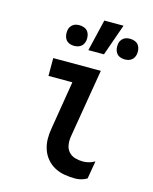

<svg xmlns="http://www.w3.org/2000/svg" viewBox="-115 -832 730 916"><g transform="rotate(15 250.0 -374.0)"><path d="M345 8Q318 8 292 3.5Q266 -1 243.5 -13Q221 -25 204.5 -44.5Q188 -64 179.5 -88.5Q171 -113 170.5 -140Q170 -167 175 -194L214 -432H96V-520H331L274 -179Q271 -159 274 -139Q277 -119 289.5 -105Q302 -91 321 -85.5Q340 -80 360 -80Q375 -80 389.5 -84Q404 -88 418 -96L403 -8Q390 0 375 4Q360 8 345 8ZM426 -602Q414 -602 403 -606.5Q392 -611 385.5 -620Q379 -629 377 -641Q375 -653 377 -665Q378 -674 382.5 -681.5Q387 -689 394 -694.5Q401 -700 409.5 -702Q418 -704 427 -704Q439 -704 450.5 -699.5Q462 -695 468.5 -686Q475 -677 477 -665Q479 -653 477 -641Q475 -632 471 -624.5Q467 -617 459.5 -611.5Q452 -606 443.5 -604Q435 -602 426 -602ZM176 -602Q164 -602 153 -606.5Q142 -611 135.5 -620Q129 -629 127 -641Q125 -653 127 -665Q128 -674 132.5 -681.5Q137 -689 144 -694.5Q151 -700 159.5 -702Q168 -704 177 -704Q189 -704 200.5 -699.5Q212 -695 218.5 -686Q225 -677 227 -665Q229 -653 227 -641Q225 -632 221 -624.5Q217 -617 209.5 -611.5Q202 -606 193.5 -604Q185 -602 176 -602ZM248 -600 285 -756H380L325 -600Z"/></g></svg>

Font: Iosevka Semibold Oblique
Style: Regular
Weight: 600
Italic angle: -9°
Monospace: yes
Designer: Belleve Invis
Foundry: Belleve Invis
Version: Version 32.5.0; ttfautohint (v1.8.4)